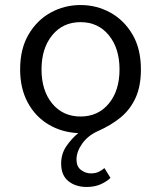

<svg xmlns="http://www.w3.org/2000/svg" viewBox="-20 -518 640 763"><path d="M324 225Q281 225 252 202Q223 179 223 132Q223 93 244 62.5Q265 32 291 11Q225 8 172.5 -23.5Q120 -55 90 -111Q60 -167 60 -242Q60 -324 93.5 -381Q127 -438 181.5 -468Q236 -498 300 -498Q364 -498 418.5 -468Q473 -438 506.5 -381Q540 -324 540 -242Q540 -175 518.5 -128.5Q497 -82 459 -51Q421 -20 369 3Q329 21 306.5 53Q284 85 284 116Q284 144 302 157.5Q320 171 341 171Q360 171 373 164.5Q386 158 395 150L419 189Q402 205 378.5 215Q355 225 324 225ZM300 -55Q370 -55 412.5 -106.5Q455 -158 455 -242Q455 -326 412.5 -378Q370 -430 300 -430Q230 -430 187.5 -378Q145 -326 145 -242Q145 -158 187.5 -106.5Q230 -55 300 -55Z"/></svg>

Font: SauceCodePro NFM
Style: Regular
Weight: 400
Monospace: yes
Designer: Paul D. Hunt, Teo Tuominen
Foundry: Adobe
Version: Version 2.042;hotconv 1.1.0;makeotfexe 2.6.0;Nerd Fonts 3.3.